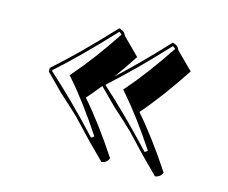

<svg xmlns="http://www.w3.org/2000/svg" viewBox="-71 -499 740 624"><g transform="rotate(15 299.5 -186.5)"><path d="M212.4 -158.2Q272.5 -89.8 339.4 11.7Q334 27.8 315.4 30.8L258.8 -25.9Q225.6 -61.5 198.7 -89.4Q165.5 -121.1 130.4 -152.3L74.2 -209V-221.2Q158.2 -295.4 258.8 -403.8Q269.5 -401.9 276.9 -395Q281.2 -389.6 283.2 -384.8L339.4 -328.6Q309.6 -283.2 284.2 -248.5Q351.6 -310.1 439 -403.8Q449.2 -401.9 457 -395Q461.4 -389.6 462.9 -384.8L519.5 -328.6Q451.7 -225.6 392.6 -158.2Q452.6 -89.8 519.5 11.7Q514.2 27.8 495.6 30.8L439 -25.9Q405.8 -61.5 378.9 -89.4Q345.7 -121.1 310.5 -152.3L254.4 -208.5Q233.4 -182.1 212.4 -158.2ZM328.6 -208.5 322.8 -214.8 328.6 -221.7Q386.7 -288.1 451.7 -386.2Q447.3 -390.6 442.4 -393.1Q343.8 -287.1 264.2 -216.3V-213.4Q345.2 -141.1 442.4 -37.1Q448.2 -40 451.7 -43.9Q385.7 -143.6 328.6 -208.5ZM148.4 -208.5 142.6 -214.8 148.4 -221.7Q206.5 -288.1 271.5 -386.2Q267.1 -390.6 262.2 -393.1Q163.6 -287.1 84 -216.3V-213.4Q165 -141.1 262.2 -37.1Q268.1 -40 271.5 -43.9Q205.6 -143.6 148.4 -208.5Z"/></g></svg>

Font: Linux Biolinum Shadow O
Style: Regular
Weight: 400
Designer: Philipp H. Poll
Foundry: Philipp H. Poll
Version: Version 1.0.4